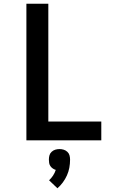

<svg xmlns="http://www.w3.org/2000/svg" viewBox="-20 -755 640 1033"><path d="M122 0V-735H240V-101H525V0ZM289 258 244 215Q256 204 265.5 189.5Q275 175 280 159Q272 157 264 151.5Q256 146 251 138.5Q246 131 244.5 122Q243 113 243 104Q243 92 246 81Q249 70 257.5 62Q266 54 277 50.5Q288 47 300 47Q312 47 323 50.5Q334 54 342.5 62Q351 70 354 81Q357 92 357 104Q357 126 353 147.5Q349 169 340 189Q331 209 318 226.5Q305 244 289 258Z"/></svg>

Font: Iosevka Extended
Style: Bold
Weight: 700
Width: 7
Monospace: yes
Designer: Belleve Invis
Foundry: Belleve Invis
Version: Version 32.5.0; ttfautohint (v1.8.4)